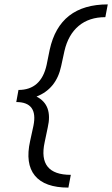

<svg xmlns="http://www.w3.org/2000/svg" viewBox="-20 -731 510 873"><path d="M206 -505Q251 -711 470 -711L459 -653Q385 -653 337.5 -613Q290 -573 273 -499L258 -430Q236 -327 146 -292Q221 -254 197 -151L183 -84Q151 64 302 64L291 122Q183 122 138.5 67.5Q94 13 117 -90L132 -159Q154 -267 54 -267L64 -322Q167 -322 192 -436Z"/></svg>

Font: EauTest Medium
Style: Italic
Weight: 500
Italic angle: -12°
Designer: Christian Thalmann (Catharsis Fonts)
Version: Version 0.001;PS 000.001;hotconv 1.0.88;makeotf.lib2.5.64775